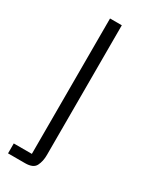

<svg xmlns="http://www.w3.org/2000/svg" viewBox="-164 -446 514 647"><g transform="rotate(30 93.0 -123.0)"><path d="M61.2 -405.7H107V99Q107 123.8 97.8 141.8Q88.7 159.8 57 159.8H-9.2V121.2H61.2Z"/></g></svg>

Font: Darker Grotesque Light
Style: Regular
Weight: 300
Designer: Gabriel Lam
Foundry: TypeRant
Version: Version 1.000;gftools[0.9.28]